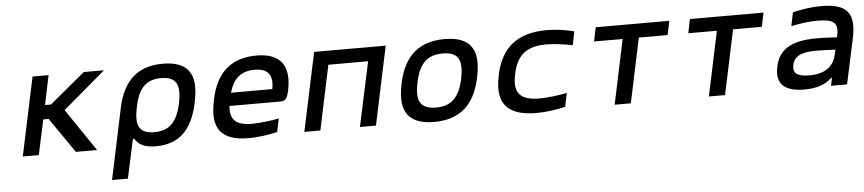

<svg xmlns="http://www.w3.org/2000/svg" viewBox="-42 -765 5484 1218"><g transform="rotate(-5 2700.0 -155.5)"><path d="M185 -500 79 0H181L229 -223H263L417 0H552L369 -270L640 -500H511L286 -313H248L287 -500Z M1195 -244 1197 -256C1233 -427 1173 -509 1015 -509C857 -509 763 -427 726 -256L630 198H731L785 -51H792C816 -16 847 9 927 9C1070 9 1158 -69 1195 -244ZM827 -247 828 -253C852 -370 902 -419 996 -419C1090 -419 1120 -370 1096 -253L1095 -247C1069 -130 1019 -81 924 -81C831 -81 801 -130 827 -247Z M1792 -270C1824 -422 1768 -509 1612 -509C1452 -509 1355 -427 1319 -256L1317 -244C1280 -71 1344 9 1517 9C1568 9 1634 1 1700 -14L1718 -99C1672 -89 1592 -80 1545 -80C1445 -80 1405 -117 1413 -205H1735C1771 -205 1780 -218 1792 -270ZM1430 -288C1457 -380 1506 -420 1593 -420C1679 -420 1710 -373 1693 -288Z M1872 0H1974L2061 -411H2314L2226 0H2328L2434 -500H1978Z M2514 -256 2512 -244C2476 -73 2538 9 2699 9C2860 9 2956 -73 2993 -244L2995 -256C3031 -427 2970 -509 2809 -509C2648 -509 2551 -427 2514 -256ZM2614 -247 2615 -253C2640 -370 2692 -419 2789 -419C2886 -419 2917 -370 2893 -253L2892 -247C2866 -130 2815 -81 2718 -81C2621 -81 2589 -130 2614 -247Z M3133 -256 3131 -244C3094 -72 3167 9 3349 9C3407 9 3470 1 3534 -14L3552 -101C3500 -90 3424 -81 3378 -81C3255 -81 3210 -129 3236 -247L3237 -253C3262 -371 3327 -419 3449 -419C3495 -419 3568 -410 3616 -399L3634 -486C3576 -501 3516 -509 3459 -509C3277 -509 3170 -428 3133 -256Z M3848 0H3951L4038 -411H4221L4240 -500H3771L3753 -411H3935Z M4448 0H4551L4638 -411H4821L4840 -500H4371L4353 -411H4535Z M5208 -509C5148 -509 5092 -501 5026 -486L5008 -399C5069 -412 5128 -419 5178 -419C5278 -419 5310 -394 5293 -315L5290 -303C5230 -307 5186 -308 5162 -308C4999 -308 4920 -259 4897 -151C4874 -43 4929 9 5056 9C5132 9 5188 -9 5231 -50H5236L5226 0H5328L5390 -288C5423 -446 5373 -509 5208 -509ZM4999 -152C5011 -207 5055 -230 5151 -230C5179 -230 5230 -228 5274 -226L5268 -201C5251 -119 5196 -78 5094 -78C5017 -78 4989 -101 4999 -152Z"/></g></svg>

Font: LT Wave Mono Medium
Style: Italic
Weight: 500
Designer: Daniel Lyons
Version: Version 2.5 (Glyphs App)